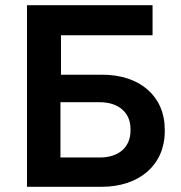

<svg xmlns="http://www.w3.org/2000/svg" viewBox="-20 -720 698 740"><path d="M84 0H371C518 0 615 -85 615 -214V-221C615 -349 519 -432 375 -432H215V-584H568V-700H84ZM213 -113V-326H365C436 -326 483 -287 483 -223V-217C483 -152 437 -113 365 -113Z"/></svg>

Font: Fixel Display SemiBold
Style: Regular
Weight: 600
Designer: AlfaBravo + MacPaw
Foundry: Kyrylo Tkachov, Marchela Mozhyna, Serhii Makarenko, Maria Weinstein, Zakhar Kryvoshyya
Version: Version 1.211